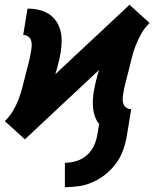

<svg xmlns="http://www.w3.org/2000/svg" viewBox="-35 -566 655 802"><path d="M236 216V114Q251 114 267 111Q283 108 298 101.5Q313 95 326 84Q339 73 348 59.5Q357 46 362.5 31Q368 16 371 0L379 -48Q368 -62 362 -78Q356 -94 354 -112Q352 -130 353 -148.5Q354 -167 357 -185Q361 -208 366.5 -230Q372 -252 379 -274L69 16L27 -22L-15 -60Q5 -79 19 -102.5Q33 -126 42.5 -151Q52 -176 58.5 -201.5Q65 -227 71.5 -252.5Q78 -278 84.5 -303Q91 -328 95 -354Q97 -365 97.5 -376.5Q98 -388 94.5 -398Q91 -408 82 -414Q73 -420 62 -420L80 -530Q104 -530 126.5 -525Q149 -520 167.5 -508.5Q186 -497 199 -478.5Q212 -460 217.5 -438Q223 -416 222.5 -392.5Q222 -369 218 -345Q214 -323 208.5 -300.5Q203 -278 196 -256L506 -546L548 -508L590 -470Q570 -451 556.5 -427.5Q543 -404 533 -379Q523 -354 516.5 -328.5Q510 -303 504 -277.5Q498 -252 491 -227Q484 -202 480 -176Q478 -165 477.5 -153.5Q477 -142 480.5 -132Q484 -122 493 -116Q502 -110 513 -110L495 0Q490 30 480 59Q470 88 451.5 114Q433 140 408 160.5Q383 181 354.5 194Q326 207 295.5 211.5Q265 216 236 216Z"/></svg>

Font: Iosevka Curly Slab XBdEx
Style: Italic
Weight: 800
Width: 7
Italic angle: -9°
Monospace: yes
Designer: Belleve Invis
Foundry: Belleve Invis
Version: Version 11.1.0; ttfautohint (v1.8.3)